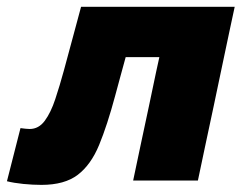

<svg xmlns="http://www.w3.org/2000/svg" viewBox="-64 -520 696 553"><path d="M55.5 12.5Q31 12.5 3.2 9.8Q-24.5 7 -44 2L-5 -151Q2.5 -150 9.8 -149.2Q17 -148.5 21.5 -148.5Q47.5 -148.5 65 -172.2Q82.5 -196 95.2 -234.5Q108 -273 120 -317Q133 -365.5 145.8 -412.5Q158.5 -459.5 169.5 -500.5H612Q604.5 -465.5 597.2 -431.5Q590 -397.5 581.5 -357.2Q573 -317 562 -264.5L551.5 -214.5Q538 -151.5 527.5 -102Q517 -52.5 506 0H319.5Q330.5 -52.5 341 -102Q351.5 -151.5 365 -214.5L375.5 -264.5Q381 -291 385.8 -313.5Q390.5 -336 395 -355.5H298Q290 -326 282 -297Q274 -268 267.5 -243.5Q245 -159.5 221.5 -102.5Q198 -45.5 160 -16.5Q122 12.5 55.5 12.5Z"/></svg>

Font: Commissioner ExtraBold
Style: Italic
Weight: 800
Italic angle: -12°
Designer: Kostas Bartsokas
Foundry: Kostas Bartsokas
Version: Version 1.000; ttfautohint (v1.8.3)